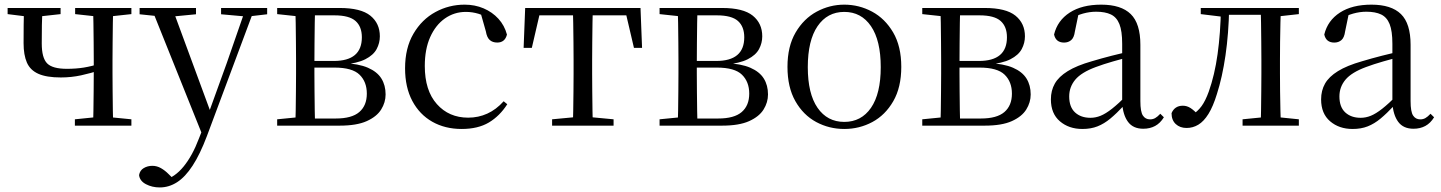

<svg xmlns="http://www.w3.org/2000/svg" viewBox="-20 -551 6319 842"><path d="M246.9 -211.3Q184.2 -211.3 148.3 -227.3Q112.4 -243.3 97.9 -276.7Q83.4 -310.1 83.4 -361.7Q83.4 -404.6 83.8 -442Q84.2 -479.5 85.2 -516H166.1Q164.3 -477 163.7 -441Q163.1 -404.9 163.1 -360.4Q163.1 -297.4 186.5 -273.3Q209.9 -249.2 273.2 -249.2Q313.1 -249.2 347.6 -254.7Q382 -260.3 424.5 -273.5V-245.1Q378.5 -229.9 335.5 -220.6Q292.4 -211.3 246.9 -211.3ZM388.2 0Q389.2 -24.4 389.7 -65.3Q390.2 -106.3 390.7 -152Q391.2 -197.7 391.2 -234.5V-288.3Q391.2 -321.7 390.7 -365.7Q390.2 -409.7 389.7 -450.7Q389.2 -491.8 388.2 -516H476.4Q475.4 -491.8 474.9 -450.7Q474.4 -409.7 473.9 -365.7Q473.4 -321.7 473.4 -288.3V-228.5Q473.4 -194.3 473.9 -150.3Q474.4 -106.3 474.9 -65.3Q475.4 -24.4 476.4 0ZM13.4 -489.1V-516H245.7V-489.1L140.3 -477.4H107.1ZM308.4 0V-27.8L414.8 -38.6H447L556.2 -27.8V0ZM309.5 -489.1V-516H556.2V-489.1L448.8 -477.4H416.6Z M680.4 271Q647 271 619.9 256.7Q592.7 242.4 589.9 216.7Q593.5 196.1 610.3 186.2Q627.1 176.2 648.2 176.2Q668 176.2 685.7 186.3Q703.5 196.3 720.1 213.2L748.8 241.4L717.3 257.1L697.5 240.1Q746.9 226.4 785.4 179Q823.9 131.6 851.9 57.6L880.6 -15.2L885.2 -27.8L974.4 -274.3L1058.3 -516H1097.2L887.1 46.5Q857.2 125.6 824.8 175.3Q792.4 225.1 756.7 248Q721 271 680.4 271ZM871.7 51.4 644 -516H735.3L903.7 -59.3L909.7 -46.2ZM592.2 -488.4V-516H839.5V-488.4L732.9 -478.1H691.1ZM949.5 -488.4V-516H1151.6V-488.4L1070.3 -478.9H1055.3Z M1195.5 0V-27.8L1304.7 -38.6L1318.2 -31.3H1452.6Q1522.8 -31.3 1555.7 -59.7Q1588.7 -88.1 1588.7 -140.4Q1588.7 -192.3 1556.8 -223.4Q1525 -254.6 1446.6 -254.6H1318.2V-283.7H1444Q1566.9 -283.7 1566.9 -387.5Q1566.9 -434.3 1539.2 -459Q1511.4 -483.7 1447 -483.7H1318.2L1304.7 -477.4L1195.5 -489.1V-516H1469.6Q1562.5 -516 1604.2 -482.3Q1645.8 -448.6 1645.8 -391.7Q1645.8 -362.3 1631.7 -335.8Q1617.5 -309.3 1582.1 -291.2Q1546.7 -273.1 1482.5 -267.5L1485.1 -274.5Q1552.6 -271.7 1593.4 -254Q1634.1 -236.3 1652.6 -206.6Q1671 -177 1671 -136.9Q1671 -101.9 1651.6 -70.8Q1632.2 -39.6 1588.2 -19.8Q1544.2 0 1469.6 0ZM1275.1 0Q1276.3 -24.4 1276.8 -65.3Q1277.3 -106.3 1277.8 -150.3Q1278.3 -194.3 1278.3 -228.5V-288.3Q1278.3 -321.7 1277.8 -365.7Q1277.3 -409.7 1276.8 -450.7Q1276.3 -491.8 1275.1 -516H1361.8Q1360.8 -491.8 1360.3 -450.2Q1359.8 -408.7 1359.3 -361.2Q1358.8 -313.7 1358.8 -272V-228.5Q1358.8 -194.3 1359.3 -150.3Q1359.8 -106.3 1360.3 -65.3Q1360.8 -24.4 1361.8 0Z M2004.6 14.6Q1931.8 14.6 1875.8 -17.1Q1819.8 -48.8 1788.1 -108.5Q1756.4 -168.3 1756.4 -251.4Q1756.4 -340.7 1793.2 -403.2Q1829.9 -465.8 1889.5 -498.2Q1949 -530.6 2017.8 -530.6Q2062.5 -530.6 2100.7 -514.4Q2138.9 -498.1 2165.7 -468.8Q2192.5 -439.5 2203.2 -399.3Q2194.3 -364.4 2160.7 -364.4Q2140 -364.4 2127.6 -375.7Q2115.1 -386.9 2110.7 -413.5L2085.7 -501.6L2135.8 -461.9Q2105.5 -482.4 2078.4 -490.6Q2051.3 -498.8 2023 -498.8Q1971.9 -498.8 1930.9 -469.9Q1890 -441 1866.5 -388.2Q1842.9 -335.4 1842.9 -261.5Q1842.9 -153.9 1895.9 -94.5Q1948.8 -35 2033.2 -35Q2078 -35 2116.9 -52.7Q2155.9 -70.3 2188.8 -106.9L2204.6 -93.9Q2171.6 -42.3 2123.9 -13.8Q2076.2 14.6 2004.6 14.6Z M2276.3 -341.2 2283.1 -516H2788.9L2795.7 -341.2H2760.1L2719.8 -513.4L2762.2 -483.7H2309.7L2352.2 -513.4L2312.3 -341.2ZM2401.2 0V-27.8L2515.9 -38.6H2556.3L2670.8 -27.8V0ZM2492.2 0Q2493.2 -24.4 2493.8 -65.3Q2494.4 -106.3 2494.9 -150.3Q2495.4 -194.3 2495.4 -228.5V-288.3Q2495.4 -321.7 2494.9 -365.7Q2494.4 -409.7 2493.8 -450.7Q2493.2 -491.8 2492.2 -516H2579.8Q2578.8 -491.8 2578.3 -450.7Q2577.8 -409.7 2577.3 -365.7Q2576.8 -321.7 2576.8 -288.3V-228.5Q2576.8 -194.3 2577.3 -150.3Q2577.8 -106.3 2578.3 -65.3Q2578.8 -24.4 2579.8 0Z M2872.5 0V-27.8L2981.7 -38.6L2995.2 -31.3H3129.6Q3199.8 -31.3 3232.7 -59.7Q3265.7 -88.1 3265.7 -140.4Q3265.7 -192.3 3233.8 -223.4Q3202 -254.6 3123.6 -254.6H2995.2V-283.7H3121Q3243.9 -283.7 3243.9 -387.5Q3243.9 -434.3 3216.2 -459Q3188.4 -483.7 3124 -483.7H2995.2L2981.7 -477.4L2872.5 -489.1V-516H3146.6Q3239.5 -516 3281.2 -482.3Q3322.8 -448.6 3322.8 -391.7Q3322.8 -362.3 3308.7 -335.8Q3294.5 -309.3 3259.1 -291.2Q3223.7 -273.1 3159.5 -267.5L3162.1 -274.5Q3229.6 -271.7 3270.4 -254Q3311.1 -236.3 3329.6 -206.6Q3348 -177 3348 -136.9Q3348 -101.9 3328.6 -70.8Q3309.2 -39.6 3265.2 -19.8Q3221.2 0 3146.6 0ZM2952.1 0Q2953.3 -24.4 2953.8 -65.3Q2954.3 -106.3 2954.8 -150.3Q2955.3 -194.3 2955.3 -228.5V-288.3Q2955.3 -321.7 2954.8 -365.7Q2954.3 -409.7 2953.8 -450.7Q2953.3 -491.8 2952.1 -516H3038.8Q3037.8 -491.8 3037.3 -450.2Q3036.8 -408.7 3036.3 -361.2Q3035.8 -313.7 3035.8 -272V-228.5Q3035.8 -194.3 3036.3 -150.3Q3036.8 -106.3 3037.3 -65.3Q3037.8 -24.4 3038.8 0Z M3682.5 14.6Q3616.2 14.6 3559.4 -15.9Q3502.6 -46.5 3468 -107.4Q3433.4 -168.3 3433.4 -257.8Q3433.4 -347.6 3469.1 -408.5Q3504.7 -469.3 3561.7 -500Q3618.7 -530.6 3682.5 -530.6Q3747.2 -530.6 3804.2 -500.1Q3861.2 -469.5 3896.9 -408.7Q3932.5 -347.8 3932.5 -257.8Q3932.5 -168 3897.4 -107.2Q3862.3 -46.3 3805.5 -15.8Q3748.7 14.6 3682.5 14.6ZM3682.5 -16.4Q3757 -16.4 3799.7 -78.2Q3842.4 -140.1 3842.4 -256.6Q3842.4 -373.4 3799.7 -436.1Q3757 -498.8 3682.5 -498.8Q3608.1 -498.8 3565.3 -436.1Q3522.5 -373.4 3522.5 -256.6Q3522.5 -140.1 3565.3 -78.2Q3608.1 -16.4 3682.5 -16.4Z M4024.5 0V-27.8L4133.7 -38.6L4147.2 -31.3H4281.6Q4351.8 -31.3 4384.7 -59.7Q4417.7 -88.1 4417.7 -140.4Q4417.7 -192.3 4385.8 -223.4Q4354 -254.6 4275.6 -254.6H4147.2V-283.7H4273Q4395.9 -283.7 4395.9 -387.5Q4395.9 -434.3 4368.2 -459Q4340.4 -483.7 4276 -483.7H4147.2L4133.7 -477.4L4024.5 -489.1V-516H4298.6Q4391.5 -516 4433.2 -482.3Q4474.8 -448.6 4474.8 -391.7Q4474.8 -362.3 4460.7 -335.8Q4446.5 -309.3 4411.1 -291.2Q4375.7 -273.1 4311.5 -267.5L4314.1 -274.5Q4381.6 -271.7 4422.4 -254Q4463.1 -236.3 4481.6 -206.6Q4500 -177 4500 -136.9Q4500 -101.9 4480.6 -70.8Q4461.2 -39.6 4417.2 -19.8Q4373.2 0 4298.6 0ZM4104.1 0Q4105.3 -24.4 4105.8 -65.3Q4106.3 -106.3 4106.8 -150.3Q4107.3 -194.3 4107.3 -228.5V-288.3Q4107.3 -321.7 4106.8 -365.7Q4106.3 -409.7 4105.8 -450.7Q4105.3 -491.8 4104.1 -516H4190.8Q4189.8 -491.8 4189.3 -450.2Q4188.8 -408.7 4188.3 -361.2Q4187.8 -313.7 4187.8 -272V-228.5Q4187.8 -194.3 4188.3 -150.3Q4188.8 -106.3 4189.3 -65.3Q4189.8 -24.4 4190.8 0Z M4726.7 14.6Q4667.5 14.6 4628.1 -19.1Q4588.6 -52.8 4588.6 -115.1Q4588.6 -153.9 4605.8 -184.3Q4622.9 -214.6 4662.4 -239Q4701.9 -263.5 4767.9 -282.3Q4809.8 -294.9 4855.8 -306.7Q4901.8 -318.5 4941.8 -327.7V-303.3Q4901.8 -293.3 4860.7 -281.5Q4819.6 -269.7 4785.6 -257Q4722.3 -233.6 4695.6 -201.7Q4668.9 -169.7 4668.9 -128.2Q4668.9 -81.6 4694.5 -58Q4720.2 -34.4 4762.1 -34.4Q4784.6 -34.4 4806.6 -43.3Q4828.6 -52.2 4856.7 -74.2Q4884.7 -96.3 4922.8 -134.4L4931.5 -87.1H4907.9Q4876.7 -53.7 4849.5 -31.1Q4822.2 -8.4 4793.1 3.1Q4764 14.6 4726.7 14.6ZM4993.8 13.6Q4949.1 13.6 4926.8 -16.6Q4904.5 -46.7 4901.2 -99.7V-103.3V-359Q4901.2 -415 4889.1 -445.3Q4876.9 -475.6 4851.7 -487.6Q4826.6 -499.6 4787 -499.6Q4758.3 -499.6 4729.1 -491.4Q4699.9 -483.2 4666.7 -464.7L4710.2 -491.9L4693.8 -412.7Q4690.2 -386 4677.7 -375.2Q4665.1 -364.3 4646.4 -364.3Q4610.2 -364.3 4602.5 -399.7Q4617.4 -461 4671.1 -495.8Q4724.8 -530.6 4809.2 -530.6Q4896.5 -530.6 4938.8 -489.2Q4981 -447.8 4981 -354.6V-107.7Q4981 -60.8 4992.1 -44.2Q5003.1 -27.5 5023.4 -27.5Q5036 -27.5 5046 -33.2Q5056 -38.8 5068.4 -52.1L5084.1 -36.7Q5068.2 -10.7 5045.6 1.4Q5023 13.6 4993.8 13.6Z M5183.7 10.2Q5154.6 10.2 5136.1 -7Q5117.7 -24.2 5117.7 -54.8Q5124.7 -71.3 5137.1 -79.3Q5149.4 -87.4 5167.3 -87.4Q5185.3 -87.4 5201.3 -77Q5217.4 -66.6 5235.6 -45.9V-35.9H5207V-46.1Q5232.7 -62.7 5249.5 -85.7Q5266.2 -108.6 5280.9 -149.1Q5306.7 -221.4 5319.6 -313.7Q5332.5 -406.1 5334.3 -516H5370.4Q5368.2 -403.6 5354.3 -308Q5340.4 -212.4 5316.6 -138.5Q5300 -84.3 5279.6 -51.4Q5259.2 -18.6 5235.2 -4.2Q5211.3 10.2 5183.7 10.2ZM5245.8 -489.1V-516H5349V-477.4H5341.8ZM5350.8 -486V-516H5541.9V-486ZM5429.2 0V-27.8L5537.9 -38.6H5570.3L5676 -27.8V0ZM5508.7 0Q5509.7 -24.4 5510.2 -65.3Q5510.7 -106.3 5511.2 -150.3Q5511.7 -194.3 5511.7 -228.5V-288.3Q5511.7 -321.7 5511.2 -365.7Q5510.7 -409.7 5510.2 -450.7Q5509.7 -491.8 5508.7 -516H5597.2Q5596.2 -491.8 5595.2 -450.7Q5594.2 -409.7 5593.7 -365.7Q5593.2 -321.7 5593.2 -288.3V-228.5Q5593.2 -194.3 5593.7 -150.3Q5594.2 -106.3 5595.2 -65.3Q5596.2 -24.4 5597.2 0ZM5552.5 -477.4V-516H5676V-489.1L5570.3 -477.4Z M5911.7 14.6Q5852.5 14.6 5813.1 -19.1Q5773.6 -52.8 5773.6 -115.1Q5773.6 -153.9 5790.8 -184.3Q5807.9 -214.6 5847.4 -239Q5886.9 -263.5 5952.9 -282.3Q5994.8 -294.9 6040.8 -306.7Q6086.8 -318.5 6126.8 -327.7V-303.3Q6086.8 -293.3 6045.7 -281.5Q6004.6 -269.7 5970.6 -257Q5907.3 -233.6 5880.6 -201.7Q5853.9 -169.7 5853.9 -128.2Q5853.9 -81.6 5879.5 -58Q5905.2 -34.4 5947.1 -34.4Q5969.6 -34.4 5991.6 -43.3Q6013.6 -52.2 6041.7 -74.2Q6069.7 -96.3 6107.8 -134.4L6116.5 -87.1H6092.9Q6061.7 -53.7 6034.5 -31.1Q6007.2 -8.4 5978.1 3.1Q5949 14.6 5911.7 14.6ZM6178.8 13.6Q6134.1 13.6 6111.8 -16.6Q6089.5 -46.7 6086.2 -99.7V-103.3V-359Q6086.2 -415 6074.1 -445.3Q6061.9 -475.6 6036.7 -487.6Q6011.6 -499.6 5972 -499.6Q5943.3 -499.6 5914.1 -491.4Q5884.9 -483.2 5851.7 -464.7L5895.2 -491.9L5878.8 -412.7Q5875.2 -386 5862.7 -375.2Q5850.1 -364.3 5831.4 -364.3Q5795.2 -364.3 5787.5 -399.7Q5802.4 -461 5856.1 -495.8Q5909.8 -530.6 5994.2 -530.6Q6081.5 -530.6 6123.8 -489.2Q6166 -447.8 6166 -354.6V-107.7Q6166 -60.8 6177.1 -44.2Q6188.1 -27.5 6208.4 -27.5Q6221 -27.5 6231 -33.2Q6241 -38.8 6253.4 -52.1L6269.1 -36.7Q6253.2 -10.7 6230.6 1.4Q6208 13.6 6178.8 13.6Z"/></svg>

Font: Noto Serif JP
Style: Regular
Weight: 200
Designer: Ryoko NISHIZUKA 西塚涼子 (kana & ideographs); Frank Grießhammer (Latin, Greek & Cyrillic); Wenlong ZHANG 张文龙 (bopomofo); San
Foundry: Adobe
Version: Version 2.001;hotconv 1.1.0;makeotfexe 2.6.0